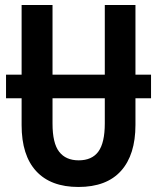

<svg xmlns="http://www.w3.org/2000/svg" viewBox="-20 -734 625 764"><path d="M4 -343V-437H66V-714H189V-437H397V-714H519V-437H581V-343H519V-237Q519 -118 461.5 -54Q404 10 292 10Q182 10 124 -53Q66 -116 66 -236V-343ZM189 -242Q189 -164 215.5 -130Q242 -96 293 -96Q346 -96 371.5 -131Q397 -166 397 -243V-343H189Z"/></svg>

Font: Avrile Sans Condensed SemiBold
Style: Regular
Weight: 600
Width: 3
Designer: Monotype Design Team
Foundry: Monotype Imaging Inc.
Version: Version 2.001;September 10, 2019;FontCreator 11.5.0.2425 64-